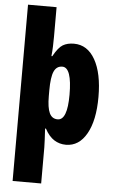

<svg xmlns="http://www.w3.org/2000/svg" viewBox="-64 -869 652 1085"><g transform="rotate(5 262.0 -326.0)"><path d="M492 -341Q492 -208 449 -132Q406 -56 332 -56Q295 -56 265 -75Q235 -94 212 -137H207Q209 -100 210.5 -73.5Q212 -47 212 -31V174H50V-826H212V-660Q212 -632 211 -604Q210 -576 207 -548H212Q240 -599 265.5 -614Q291 -629 328 -629Q405 -629 448.5 -552Q492 -475 492 -341ZM328 -339Q328 -494 274 -494Q241 -494 226.5 -461.5Q212 -429 212 -354V-322Q212 -256 226.5 -225.5Q241 -195 273 -195Q328 -195 328 -339Z"/></g></svg>

Font: Noto Sans Malayalam UI ExtraCondensed Black
Style: Regular
Weight: 900
Width: 2
Designer: Jelle Bosma - Monotype Design Team
Foundry: Monotype Imaging Inc.
Version: Version 2.104; ttfautohint (v1.8.4.7-5d5b)